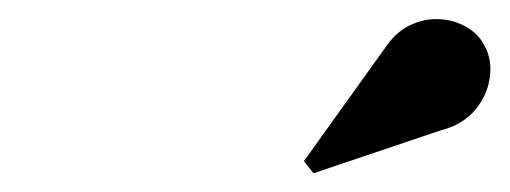

<svg xmlns="http://www.w3.org/2000/svg" viewBox="-20 -1023 544 205"><path d="M314.7 -838 304.5 -851 390.2 -970.5Q401.7 -988 416.6 -995.5Q431.5 -1003 446.9 -1002.6Q462.2 -1002.3 475 -995.8Q487.8 -989.3 494.5 -979Q505.3 -963 503.3 -942.9Q501.3 -922.7 487.8 -906.2Q474.2 -889.7 450.2 -883.7Z"/></svg>

Font: Bodoni Moda
Style: Italic
Weight: 400
Italic angle: -13°
Designer: Owen Earl
Foundry: indestructible type
Version: Version 2.005